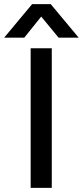

<svg xmlns="http://www.w3.org/2000/svg" viewBox="-67 -907 400 927"><path d="M50 -725H-47L88 -887H178L313 -725H216L132 -827ZM183 0H81V-674H183Z"/></svg>

Font: Hind Jalandhar Medium
Style: Regular
Weight: 500
Designer: Namrata Goyal
Foundry: Indian Type Foundry
Version: Version 0.702;PS 1.0;hotconv 1.0.81;makeotf.lib2.5.63406